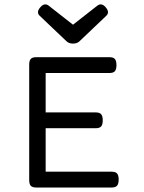

<svg xmlns="http://www.w3.org/2000/svg" viewBox="-20 -834 640 854"><path d="M148.9 -779.8Q148.9 -790 160.2 -802.7Q170.4 -814.5 181.6 -814.5Q189.5 -814.5 196.8 -808.6L304.7 -724.1L412.6 -808.6Q419.9 -814.5 427.7 -814.5Q439 -814.5 449.2 -802.7Q460.4 -790 460.4 -779.8Q460.4 -771 452.6 -763.7L333 -649.9Q322.3 -640.1 304.7 -640.1Q287.1 -640.1 276.4 -649.9L156.7 -763.7Q148.9 -771 148.9 -779.8ZM507.8 -35.2Q507.8 -16.1 500.7 -8.1Q493.7 0 477.1 0H140.6Q124 0 116.9 -7.6Q109.9 -15.1 109.9 -33.2V-546.4Q109.9 -564.5 116.9 -572Q124 -579.6 140.6 -579.6H467.3Q483.9 -579.6 491 -571.5Q498 -563.5 498 -544.4Q498 -525.4 491 -517.3Q483.9 -509.3 467.3 -509.3H183.1V-334H406.2Q422.9 -334 429.9 -325.9Q437 -317.9 437 -298.8Q437 -279.8 429.9 -271.7Q422.9 -263.7 406.2 -263.7H183.1V-70.3H477.1Q493.7 -70.3 500.7 -62.3Q507.8 -54.2 507.8 -35.2Z"/></svg>

Font: Courier Prime Sans
Style: Regular
Weight: 400
Designer: Alan Dague-Greene
Foundry: Quote-Unquote Apps
Version: Version 3.020